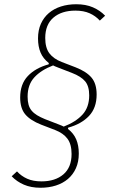

<svg xmlns="http://www.w3.org/2000/svg" viewBox="-20 -730 548 904"><path d="M435 -285Q435 -222 399 -184Q363 -146 301 -129L300 -123Q327 -102 339 -73.5Q351 -45 351 -7Q351 32 337.5 62Q324 92 300 112.5Q276 133 243 143.5Q210 154 171 154Q126 154 92.5 139.5Q59 125 35 100L60 77Q80 99 108 111.5Q136 124 175 124Q240 124 278.5 91Q317 58 317 -5Q317 -51 297.5 -77Q278 -103 239 -118L174 -143Q123 -163 99 -191.5Q75 -220 75 -271Q75 -334 111 -372Q147 -410 209 -427L210 -433Q183 -454 171 -482.5Q159 -511 159 -549Q159 -588 172.5 -618Q186 -648 210 -668.5Q234 -689 267 -699.5Q300 -710 339 -710Q384 -710 417.5 -695.5Q451 -681 475 -656L450 -633Q430 -655 402 -667.5Q374 -680 335 -680Q270 -680 231.5 -647Q193 -614 193 -551Q193 -505 212.5 -479Q232 -453 271 -438L336 -413Q387 -393 411 -364.5Q435 -336 435 -285ZM110 -275Q110 -253 114.5 -237Q119 -221 129 -209Q139 -197 154.5 -187.5Q170 -178 192 -169Q236 -152 255.5 -144.5Q275 -137 280 -134Q337 -156 368.5 -190.5Q400 -225 400 -281Q400 -324 381 -347Q362 -370 318 -387Q274 -404 254.5 -411.5Q235 -419 230 -422Q173 -400 141.5 -365.5Q110 -331 110 -275Z"/></svg>

Font: IBM Plex Sans Condensed ExtraLight
Style: Italic
Weight: 200
Width: 3
Italic angle: -11°
Designer: Mike Abbink, Paul van der Laan, Pieter van Rosmalen
Foundry: Bold Monday
Version: Version 1.3